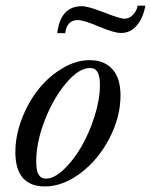

<svg xmlns="http://www.w3.org/2000/svg" viewBox="-20 -652 537 683"><path d="M410.6 -534.7Q385.3 -534.7 331.5 -557.6Q277.8 -580.6 256.8 -580.6Q217.8 -580.6 211.9 -534.2H183.6Q195.3 -629.9 271 -629.9Q293.9 -629.9 350.3 -607.7Q406.7 -585.4 423.3 -585.4Q439.9 -585.4 453.4 -599.6Q466.8 -613.8 469.7 -631.8H497.1Q489.3 -588.4 466.8 -561.5Q444.3 -534.7 410.6 -534.7ZM139.2 11.2Q87.4 11.2 61 -19.5Q34.7 -50.3 34.7 -110.4Q34.7 -169.9 57.9 -230Q81.1 -290 117.7 -335.4Q154.3 -380.9 202.6 -409.4Q251 -438 298.8 -438Q351.1 -438 379.9 -405.8Q408.7 -373.5 408.7 -313Q408.7 -235.8 369.4 -160.2Q330.1 -84.5 267.1 -36.6Q204.1 11.2 139.2 11.2ZM144 -16.6Q172.4 -16.6 206.8 -49.1Q241.2 -81.5 269.3 -129.9Q297.4 -178.2 316.4 -238.3Q335.4 -298.3 335.4 -349.6Q335.4 -381.3 326.9 -395.8Q318.4 -410.2 300.3 -410.2Q261.2 -410.2 216.1 -357.4Q170.9 -304.7 139.9 -225.8Q108.9 -147 108.9 -77.6Q108.9 -45.4 117.2 -31Q125.5 -16.6 144 -16.6Z"/></svg>

Font: Elstob 14pt
Style: Italic
Weight: 400
Italic angle: -20°
Designer: Peter S. Baker
Version: Version 1.015